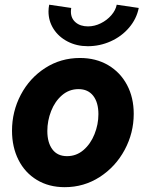

<svg xmlns="http://www.w3.org/2000/svg" viewBox="-20 -776 610 804"><path d="M30.3 -228.5Q30.3 -309.1 67.1 -379.2Q104 -449.2 169.2 -491.2Q234.4 -533.2 314.9 -533.2Q381.8 -533.2 432.9 -503.2Q483.9 -473.1 512 -420.2Q540 -367.2 540 -299.3Q540 -219.2 502 -148.4Q463.9 -77.6 397.7 -34.9Q331.5 7.8 251 7.8Q184.6 7.8 134.5 -22.5Q84.5 -52.7 57.4 -106.4Q30.3 -160.2 30.3 -228.5ZM392.1 -297.9Q392.1 -346.7 370.4 -374.8Q348.6 -402.8 308.6 -402.8Q269.5 -402.8 239.7 -377.2Q210 -351.6 194.1 -311Q178.2 -270.5 178.2 -227.5Q178.2 -178.7 199.5 -150.4Q220.7 -122.1 260.7 -122.1Q299.8 -122.1 329.6 -147.7Q359.4 -173.3 375.7 -214.1Q392.1 -254.9 392.1 -297.9ZM183.1 -728Q183.1 -741.7 186 -756.3L278.3 -742.7Q276.9 -734.9 276.9 -727.5Q276.9 -699.2 296.6 -682.4Q316.4 -665.5 348.6 -665.5Q376 -665.5 402.1 -678.5Q428.2 -691.4 446.3 -712.4Q464.4 -733.4 468.8 -756.3L561 -742.7Q551.8 -696.8 520.5 -660.2Q489.3 -623.5 443.6 -603Q397.9 -582.5 347.7 -582.5Q300.8 -582.5 263.2 -602.1Q225.6 -621.6 204.3 -654.8Q183.1 -688 183.1 -728Z"/></svg>

Font: Reddit Sans Vanilla ExtraBold
Style: Italic
Weight: 800
Italic angle: -11.25°
Designer: Stephen Hutchings
Version: Version 1.013